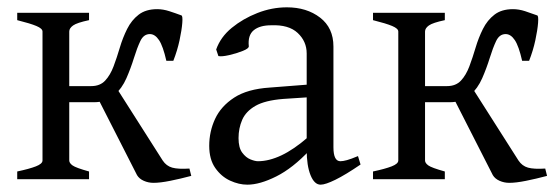

<svg xmlns="http://www.w3.org/2000/svg" viewBox="-20 -489 1518 524"><path d="M434 -323Q425 -363 414 -379.5Q403 -396 389 -396Q372 -396 363 -377Q354 -358 345.5 -330.5Q337 -303 325 -275.5Q313 -248 292 -229Q271 -210 236 -210H166L168 -254H229Q253 -254 267 -269Q281 -284 290 -308Q299 -332 307 -359Q315 -386 327 -410Q339 -434 358.5 -449Q378 -464 409 -464Q425 -464 442 -458.5Q459 -453 475 -447Q479 -446 477.5 -426.5Q476 -407 470 -379Q464 -351 453 -323ZM27 0V-21Q60 -28 78 -35Q96 -42 96 -51V-213Q96 -258 111.5 -282.5Q127 -307 150 -332L169 -315V-51Q169 -44 178 -37.5Q187 -31 223 -21V0ZM223 -454V-434Q190 -427 179.5 -419.5Q169 -412 169 -403V-226Q169 -181 153.5 -162.5Q138 -144 113 -127L96 -144V-403Q96 -411 79.5 -418Q63 -425 27 -434V-454ZM354 -11 245 -225 298 -249 424 -51Q434 -36 450 -31.5Q466 -27 497 -29L502 -9Q472 -1 444.5 4.5Q417 10 399 10Q385 10 372.5 4.5Q360 -1 354 -11Z M817 -80V-343Q817 -376 792.5 -399Q768 -422 720 -420Q689 -420 672.5 -406.5Q656 -393 659 -363Q660 -357 642.5 -350Q625 -343 605 -338.5Q585 -334 576 -336L570 -354Q582 -388 612.5 -413Q643 -438 682.5 -453.5Q722 -469 763 -469Q817 -469 853.5 -441Q890 -413 890 -362V-87Q890 -49 909 -49Q916 -49 927 -52Q938 -55 957 -63L964 -40Q923 -12 895.5 1.5Q868 15 855 15Q838 15 827.5 -11Q817 -37 817 -80ZM551 -91Q551 -130 567 -164.5Q583 -199 619 -222.5Q655 -246 716 -250L870 -262L875 -227L753 -219Q703 -215 677 -200Q651 -185 641 -162Q631 -139 631 -112Q631 -86 641 -72.5Q651 -59 663.5 -54Q676 -49 684 -49Q714 -49 748 -65Q782 -81 821 -115L825 -79Q779 -30 734 -7.5Q689 15 655 15Q632 15 608 4Q584 -7 567.5 -30.5Q551 -54 551 -91Z M1405 -323Q1396 -363 1385 -379.5Q1374 -396 1360 -396Q1343 -396 1334 -377Q1325 -358 1316.5 -330.5Q1308 -303 1296 -275.5Q1284 -248 1263 -229Q1242 -210 1207 -210H1137L1139 -254H1200Q1224 -254 1238 -269Q1252 -284 1261 -308Q1270 -332 1278 -359Q1286 -386 1298 -410Q1310 -434 1329.5 -449Q1349 -464 1380 -464Q1396 -464 1413 -458.5Q1430 -453 1446 -447Q1450 -446 1448.5 -426.5Q1447 -407 1441 -379Q1435 -351 1424 -323ZM998 0V-21Q1031 -28 1049 -35Q1067 -42 1067 -51V-213Q1067 -258 1082.5 -282.5Q1098 -307 1121 -332L1140 -315V-51Q1140 -44 1149 -37.5Q1158 -31 1194 -21V0ZM1194 -454V-434Q1161 -427 1150.5 -419.5Q1140 -412 1140 -403V-226Q1140 -181 1124.5 -162.5Q1109 -144 1084 -127L1067 -144V-403Q1067 -411 1050.5 -418Q1034 -425 998 -434V-454ZM1325 -11 1216 -225 1269 -249 1395 -51Q1405 -36 1421 -31.5Q1437 -27 1468 -29L1473 -9Q1443 -1 1415.5 4.5Q1388 10 1370 10Q1356 10 1343.5 4.5Q1331 -1 1325 -11Z"/></svg>

Font: ChillKai
Style: Regular
Weight: 400
Designer: ChillType
Foundry: 寒蝉字型
Version: Version 2.000